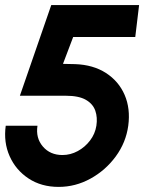

<svg xmlns="http://www.w3.org/2000/svg" viewBox="-26 -720 621 753"><path d="M204 13Q136 13 86 -20Q36 -53 11.8 -107.5Q-12.5 -162 -3.5 -227H121Q113.5 -179 142 -145.5Q170.5 -112 219 -112Q250.5 -112 279 -127.5Q307.5 -143 327.2 -169Q347 -195 352 -227Q357 -259 347.8 -285.8Q338.5 -312.5 310.8 -328.5Q283 -344.5 232.5 -344.5H52L175 -700H519.5L504.5 -575H261L221 -469.5L268.5 -468.5Q339.5 -466 389.5 -433.8Q439.5 -401.5 462.8 -347.8Q486 -294 477 -227Q468 -161 428 -106.5Q388 -52 329 -19.5Q270 13 204 13Z"/></svg>

Font: Urbanist
Style: Bold Italic
Weight: 700
Italic angle: -8°
Designer: Corey Hu
Foundry: Corey Hu
Version: Version 1.330; ttfautohint (v1.8.4.7-5d5b)